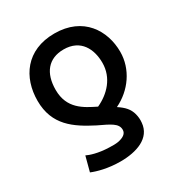

<svg xmlns="http://www.w3.org/2000/svg" viewBox="-172 -663 922 980"><g transform="rotate(-30 288.5 -173.5)"><path d="M534 -292C534 -190 470 -100 378 -56C414 -32 435 -10 444 25C448 41 450 57 448 76C441 164 350 194 256 194C182 194 123 177 92 164L115 77C133 86 176 101 240 103C260 104 279 104 296 101C324 95 346 83 346 59C346 21 308 5 241 -27C136 -81 43 -142 43 -286C43 -423 122 -541 289 -541C459 -541 534 -417 534 -292ZM296 -106C366 -138 427 -200 427 -289C427 -369 390 -447 289 -447C199 -447 151 -387 151 -288C151 -177 229 -139 296 -106Z"/></g></svg>

Font: Repo Medium
Style: Regular
Weight: 500
Designer: Stefan Peev
Foundry: Context Ltd
Version: Version 1.502